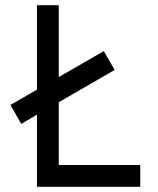

<svg xmlns="http://www.w3.org/2000/svg" viewBox="-20 -720 610 740"><path d="M206.5 -700V-423L380 -523L422 -450.5L206.5 -326V-84H520.5V0H122.5V-278L62 -242.5L20 -315.5L122.5 -374.5V-700Z"/></svg>

Font: Urbanist Medium
Style: Regular
Weight: 500
Designer: Corey Hu
Foundry: Corey Hu
Version: Version 1.321; ttfautohint (v1.8.4.7-5d5b)